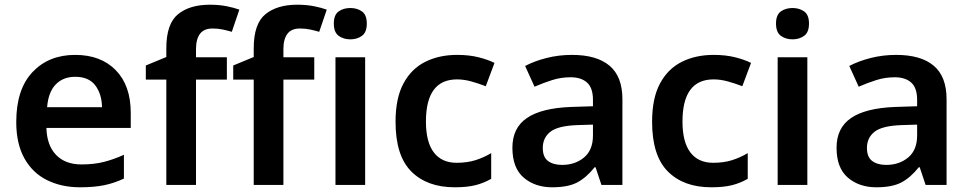

<svg xmlns="http://www.w3.org/2000/svg" viewBox="-20 -785 4115 815"><path d="M299 -552Q408 -552 471.5 -487Q535 -422 535 -306V-242H177Q179 -168 218 -127.5Q257 -87 326 -87Q378 -87 420 -97.5Q462 -108 506 -128V-27Q466 -8 423 1Q380 10 320 10Q241 10 179.5 -20.5Q118 -51 83.5 -113Q49 -175 49 -267Q49 -406 118 -479Q187 -552 299 -552ZM299 -459Q248 -459 216.5 -426.5Q185 -394 180 -330H413Q412 -386 384.5 -422.5Q357 -459 299 -459Z M943 -447H812V0H686V-447H599V-507L686 -543V-580Q686 -684 735.5 -724.5Q785 -765 871 -765Q910 -765 942.5 -758.5Q975 -752 996 -744L964 -650Q947 -655 926.5 -659.5Q906 -664 882 -664Q846 -664 829 -641.5Q812 -619 812 -577V-542H943Z M1314 -447H1183V0H1057V-447H970V-507L1057 -543V-580Q1057 -684 1106.5 -724.5Q1156 -765 1242 -765Q1281 -765 1313.5 -758.5Q1346 -752 1367 -744L1335 -650Q1318 -655 1297.5 -659.5Q1277 -664 1253 -664Q1217 -664 1200 -641.5Q1183 -619 1183 -577V-542H1314Z M1467 -751Q1496 -751 1516.5 -736.5Q1537 -722 1537 -685Q1537 -648 1516.5 -633Q1496 -618 1467 -618Q1438 -618 1417.5 -633Q1397 -648 1397 -685Q1397 -722 1417.5 -736.5Q1438 -751 1467 -751ZM1530 -542V0H1404V-542Z M1910 10Q1793 10 1726 -57Q1659 -124 1659 -268Q1659 -368 1692.5 -430.5Q1726 -493 1785 -522.5Q1844 -552 1920 -552Q1971 -552 2011 -542Q2051 -532 2079 -518L2042 -419Q2011 -431 1980 -439.5Q1949 -448 1920 -448Q1788 -448 1788 -269Q1788 -182 1821.5 -138Q1855 -94 1918 -94Q1963 -94 1998 -105Q2033 -116 2065 -135V-26Q2034 -8 1998.5 1Q1963 10 1910 10Z M2408 -552Q2513 -552 2567.5 -506Q2622 -460 2622 -364V0H2533L2508 -75H2504Q2469 -31 2430 -10.5Q2391 10 2324 10Q2251 10 2203 -31Q2155 -72 2155 -158Q2155 -242 2216.5 -284Q2278 -326 2403 -331L2497 -334V-361Q2497 -412 2472 -434.5Q2447 -457 2402 -457Q2361 -457 2323.5 -445Q2286 -433 2249 -417L2209 -505Q2249 -526 2300.5 -539Q2352 -552 2408 -552ZM2431 -254Q2348 -251 2316 -225.5Q2284 -200 2284 -157Q2284 -118 2306.5 -101.5Q2329 -85 2366 -85Q2421 -85 2459 -116.5Q2497 -148 2497 -210V-256Z M2999 10Q2882 10 2815 -57Q2748 -124 2748 -268Q2748 -368 2781.5 -430.5Q2815 -493 2874 -522.5Q2933 -552 3009 -552Q3060 -552 3100 -542Q3140 -532 3168 -518L3131 -419Q3100 -431 3069 -439.5Q3038 -448 3009 -448Q2877 -448 2877 -269Q2877 -182 2910.5 -138Q2944 -94 3007 -94Q3052 -94 3087 -105Q3122 -116 3154 -135V-26Q3123 -8 3087.5 1Q3052 10 2999 10Z M3344 -751Q3373 -751 3393.5 -736.5Q3414 -722 3414 -685Q3414 -648 3393.5 -633Q3373 -618 3344 -618Q3315 -618 3294.5 -633Q3274 -648 3274 -685Q3274 -722 3294.5 -736.5Q3315 -751 3344 -751ZM3407 -542V0H3281V-542Z M3784 -552Q3889 -552 3943.5 -506Q3998 -460 3998 -364V0H3909L3884 -75H3880Q3845 -31 3806 -10.5Q3767 10 3700 10Q3627 10 3579 -31Q3531 -72 3531 -158Q3531 -242 3592.5 -284Q3654 -326 3779 -331L3873 -334V-361Q3873 -412 3848 -434.5Q3823 -457 3778 -457Q3737 -457 3699.5 -445Q3662 -433 3625 -417L3585 -505Q3625 -526 3676.5 -539Q3728 -552 3784 -552ZM3807 -254Q3724 -251 3692 -225.5Q3660 -200 3660 -157Q3660 -118 3682.5 -101.5Q3705 -85 3742 -85Q3797 -85 3835 -116.5Q3873 -148 3873 -210V-256Z"/></svg>

Font: Noto Sans Gujarati SemiBold
Style: Regular
Weight: 600
Designer: Jelle Bosma - Monotype Design Team, Universal Thirst
Foundry: Monotype Imaging Inc.
Version: Version 2.106; ttfautohint (v1.8.4.7-5d5b)